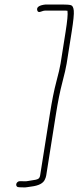

<svg xmlns="http://www.w3.org/2000/svg" viewBox="-20 -715 348 852"><path d="M279.5 -665 279.8 -667C276.6 -667.7 273.7 -668 271 -668H179.8C175.7 -668 169.3 -666.3 160.5 -663C151.8 -659.7 146.6 -662.2 144.9 -670.5C142.2 -683.8 154.7 -692 182.3 -695H256.5C275 -695 287.8 -694 294.8 -692C301.8 -690 306 -681.9 307.4 -667.7C308.9 -653.4 305.7 -622.2 298.1 -574L275.8 -433C272.9 -415 266.5 -386.8 256.4 -348.5C246.3 -310.2 237 -263.7 228.3 -209L185.2 63C184.3 69 182.3 75 179.4 81C172.2 98.4 151.7 109.1 117.8 113C112 113.7 106.4 114.5 100.9 115.5C95.4 116.5 89.6 116.8 83.5 116.5C77.4 116.2 71.6 116 66.1 116C60.6 116 56.7 114.7 54.5 112C52.2 109.3 51.4 106.2 52 102.5C52.5 98.8 54.4 95.7 57.5 93C60.5 90.3 64.1 89 68.1 89H75.1C79.8 89 84.2 89.2 88.5 89.5C92.8 89.8 97.3 89.5 102.2 88.5C107 87.5 112.1 86.7 117.6 86C133.8 84 144.3 81.6 149.1 78.8C153.9 76.1 157 70.8 158.2 63L201.3 -209C210.6 -267.7 220.1 -315.3 229.9 -352C239.7 -388.7 246 -415.7 248.8 -433L271.1 -574C278.8 -622.7 281.6 -653 279.5 -665Z"/></svg>

Font: Proton
Style: BdCndIt
Weight: 500
Version: Version 1.017